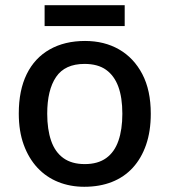

<svg xmlns="http://www.w3.org/2000/svg" viewBox="-20 -706 649 736"><path d="M558 -270Q558 -203 540 -151Q522 -99 489 -63Q456 -27 409 -8.5Q362 10 303 10Q249 10 203 -8.5Q157 -27 123.5 -63Q90 -99 71 -151Q52 -203 52 -271Q52 -360 82.5 -422Q113 -484 170.5 -516.5Q228 -549 306 -549Q380 -549 436.5 -516.5Q493 -484 525.5 -422Q558 -360 558 -270ZM161 -270Q161 -210 176 -166.5Q191 -123 223 -100Q255 -77 305 -77Q355 -77 387 -100Q419 -123 434 -166.5Q449 -210 449 -270Q449 -332 433.5 -374Q418 -416 386.5 -438.5Q355 -461 304 -461Q229 -461 195 -411Q161 -361 161 -270ZM458 -686V-606H151V-686Z"/></svg>

Font: Noto Sans Hebrew Medium
Style: Regular
Weight: 500
Designer: Monotype Design Team
Foundry: Monotype Imaging Inc.
Version: Version 2.003